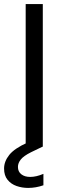

<svg xmlns="http://www.w3.org/2000/svg" viewBox="-52 -720 304 942"><path d="M74 0V-700H158V0ZM86 202Q56 202 29 192.5Q2 183 -15 162Q-32 141 -32 107Q-32 72 -6.5 40Q19 8 84 -21L137 -44L158 -1L100 27Q64 45 50 62.5Q36 80 36 99Q36 122 52.5 135Q69 148 96 148Q126 148 161 133V189Q124 202 86 202Z"/></svg>

Font: Firefly Display
Style: Regular
Weight: 400
Designer: Colophon Foundry, Jonny Pinhorn
Foundry: Colophon Foundry
Version: Version 1.200; ttfautohint (v1.8.3)